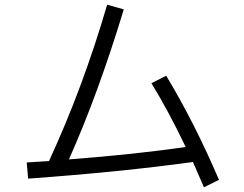

<svg xmlns="http://www.w3.org/2000/svg" viewBox="-20 -799 1040 819"><path d="M850 0Q835 -36 803 -108Q500 -66 100 -37L94 -106L189 -112Q335 -428 437 -779L508 -759Q399 -399 274 -119Q560 -141 772 -172Q700 -323 626 -444L689 -476Q811 -273 914 -32Z"/></svg>

Font: IBM Plex Sans JP
Style: Regular
Weight: 400
Designer: Mike Abbink; Paul van der Laan; Pieter van Rosmalen; Wujin Sim; Yejin Wi; Jinhee Kim; Boomi Park; Yona Kim; Kichan Ma
Foundry: Sandoll Inc.
Version: Version 1.001